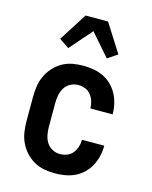

<svg xmlns="http://www.w3.org/2000/svg" viewBox="-116 -840 732 924"><g transform="rotate(15 250.0 -378.0)"><path d="M247 8Q220 8 193 3Q166 -2 142.5 -15.5Q119 -29 100.5 -49.5Q82 -70 70.5 -94.5Q59 -119 55 -146Q51 -173 51 -200V-320Q51 -347 55 -374Q59 -401 70.5 -425.5Q82 -450 100.5 -470.5Q119 -491 142.5 -504.5Q166 -518 193 -523Q220 -528 247 -528Q273 -528 298.5 -523.5Q324 -519 347 -508Q370 -497 388.5 -479Q407 -461 419 -438.5Q431 -416 437 -390.5Q443 -365 443 -340V-338H332V-339Q332 -357 326.5 -374Q321 -391 310 -405Q299 -419 282 -425.5Q265 -432 247 -432Q227 -432 209 -422.5Q191 -413 180.5 -396.5Q170 -380 166 -360Q162 -340 162 -320V-200Q162 -180 166 -160Q170 -140 180.5 -123.5Q191 -107 209 -97.5Q227 -88 247 -88Q265 -88 282 -94.5Q299 -101 310 -115Q321 -129 326.5 -146Q332 -163 332 -181V-182H443V-180Q443 -155 437 -129.5Q431 -104 419 -81.5Q407 -59 388.5 -41Q370 -23 347 -12Q324 -1 298.5 3.5Q273 8 247 8ZM154 -591 105 -624 194 -764H306L395 -624L346 -591L250 -701Z"/></g></svg>

Font: Iosevka Curly
Style: Bold
Weight: 700
Monospace: yes
Designer: Belleve Invis
Foundry: Belleve Invis
Version: Version 22.1.2; ttfautohint (v1.8.4)